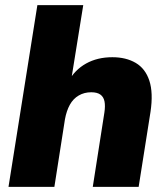

<svg xmlns="http://www.w3.org/2000/svg" viewBox="-20 -725 646 745"><path d="M13 0 125 -705H303L255 -407H244Q270 -454 314 -478.5Q358 -503 416 -503Q469 -503 506.5 -481Q544 -459 559.5 -412Q575 -365 564 -291L518 0H340L385 -288Q389 -314 385.5 -331.5Q382 -349 369.5 -358Q357 -367 334 -367Q307 -367 285.5 -354.5Q264 -342 251 -318.5Q238 -295 232 -262L191 0Z"/></svg>

Font: Nunito Sans 12pt ExtraLight 12pt Black
Style: Italic
Weight: 900
Italic angle: -9°
Version: Version 3.101;gftools[0.9.27]